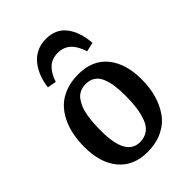

<svg xmlns="http://www.w3.org/2000/svg" viewBox="-228 -877 994 994"><g transform="rotate(-45 269.5 -379.5)"><path d="M294.9 -772.9Q367.2 -772.9 406 -722.7Q444.8 -672.4 451.2 -587.9L400.9 -576.2Q384.3 -628.4 356.7 -653.3Q329.1 -678.2 287.1 -678.2Q244.1 -678.2 216.8 -652.8Q189.5 -627.4 173.8 -579.1L125 -587.9Q129.4 -625 141.8 -657.5Q154.3 -689.9 174.8 -716.3Q195.3 -742.7 226.3 -757.8Q257.3 -772.9 294.9 -772.9ZM40 -234.9Q40 -281.2 47.9 -322.8Q55.7 -364.3 74 -401.6Q92.3 -439 119.9 -466.1Q147.5 -493.2 189.2 -509Q231 -524.9 283.2 -524.9Q388.2 -524.9 443.1 -457Q498 -389.2 498 -273.9Q498 -214.8 483.9 -164.3Q469.7 -113.8 441.4 -73.2Q413.1 -32.7 365 -9.3Q316.9 14.2 253.9 14.2Q151.9 14.2 95.9 -52.7Q40 -119.6 40 -234.9ZM262.2 -49.8Q296.4 -49.8 320.3 -67.4Q344.2 -85 356.4 -117.7Q368.7 -150.4 373.8 -188Q378.9 -225.6 378.9 -274.9Q378.9 -317.9 374 -350.3Q369.1 -382.8 357.9 -408.9Q346.7 -435.1 326.2 -448.5Q305.7 -461.9 275.9 -461.9Q252 -461.9 233.2 -453.1Q214.4 -444.3 202.1 -427.7Q189.9 -411.1 181.4 -390.9Q172.9 -370.6 168.2 -343.3Q163.6 -315.9 161.9 -290Q160.2 -264.2 160.2 -232.9Q160.2 -49.8 262.2 -49.8Z"/></g></svg>

Font: Literata Book SemiBold
Style: Italic
Weight: 600
Italic angle: -3°
Designer: Latin by Veronika Burian and Jose Scaglione. Greek by Irene Vlachou. Cyrillic by Vera Evstafieva
Foundry: TypeTogether
Version: Version 1.003;PS 001.003;hotconv 1.0.88;makeotf.lib2.5.64775